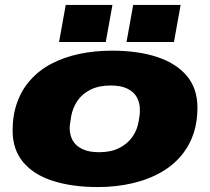

<svg xmlns="http://www.w3.org/2000/svg" viewBox="-20 -745 850 777"><path d="M376 12Q272 12 194 -13Q116 -38 73.5 -89Q31 -140 31 -217Q31 -279 49.5 -330.5Q68 -382 102 -420Q138 -461 189 -487.5Q240 -514 302 -527Q364 -540 433 -540Q538 -540 615.5 -514.5Q693 -489 736 -438Q779 -387 779 -309Q779 -255 765 -210Q751 -165 725 -130Q690 -82 636.5 -50.5Q583 -19 516.5 -3.5Q450 12 376 12ZM381 -129Q429 -129 462.5 -146Q496 -163 516 -191.5Q536 -220 541 -254Q544 -269 545 -277.5Q546 -286 546 -291.5Q546 -297 546 -301Q546 -329 534 -351Q522 -373 496 -386Q470 -399 428 -399Q380 -399 346 -382Q312 -365 293 -336.5Q274 -308 268 -274Q266 -260 264.5 -251Q263 -242 262.5 -236.5Q262 -231 262 -227Q262 -199 274 -177Q286 -155 312.5 -142Q339 -129 381 -129ZM219 -575 246 -725H435L408 -575ZM492 -575 519 -725H711L684 -575Z"/></svg>

Font: Archivo Expanded Black
Style: Italic
Weight: 900
Width: 7
Italic angle: -10°
Designer: Hector Gatti
Foundry: Omnibus-Type
Version: Version 2.001